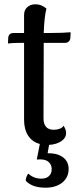

<svg xmlns="http://www.w3.org/2000/svg" viewBox="-20 -662 382 892"><path d="M215.8 -508.8Q273.9 -508.8 308.1 -512.2L307.1 -487.8Q306.6 -476.1 299.6 -469.5Q292.5 -462.9 282.2 -462.9H183.1V-426.8L182.1 -112.8Q182.1 -59.1 230 -59.1Q244.1 -59.1 257.6 -64Q271 -68.8 274.9 -78.1Q287.1 -61 287.1 -43.9Q287.1 -21.5 265.1 -6.3Q243.2 8.8 208 11.2L201.2 49.8Q246.6 49.3 272.7 68.8Q298.8 88.4 298.8 123Q298.8 162.1 269.5 186Q240.2 210 190.9 210Q129.9 210 100.1 178.2Q98.6 171.4 103 159.7Q107.4 147.9 111.8 145Q112.3 145.5 116.5 148.7Q120.6 151.9 123 153.6Q125.5 155.3 131.1 158.4Q136.7 161.6 142.1 163.3Q147.5 165 155.3 166.5Q163.1 168 171.9 168Q194.3 168 207.3 156.2Q220.2 144.5 220.2 124Q220.2 101.6 203.6 88.6Q187 75.7 150.9 79.1L165 6.8Q129.9 -2.4 110.8 -31.7Q91.8 -61 91.8 -106V-462.9H77.1Q37.1 -462.9 17.1 -460L18.1 -484.9Q19.5 -508.8 43.9 -508.8H91.8V-592.8Q91.8 -615.2 106.7 -628.7Q121.6 -642.1 145 -642.1Q172.9 -642.1 195.8 -622.1Q186 -586.4 183.1 -508.8Z"/></svg>

Font: Arima Madurai Medium
Style: Regular
Weight: 500
Designer: Joana Correia and Natanael Gama
Foundry: NDISCOVER
Version: Version 1.019;PS 001.019;hotconv 1.0.88;makeotf.lib2.5.64775